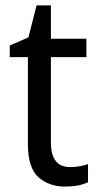

<svg xmlns="http://www.w3.org/2000/svg" viewBox="-20 -679 364 709"><path d="M239 -62Q256 -62 274 -65Q292 -68 305 -73V-6Q271 10 220 10Q161 10 122 -24.5Q83 -59 83 -148V-468H16V-511L85 -541L115 -659H168V-536H299V-468H168V-153Q168 -62 239 -62Z"/></svg>

Font: Noto Sans Kannada SemiCondensed
Style: Regular
Weight: 400
Width: 4
Designer: Jelle Bosma - Monotype Design Team
Foundry: Monotype Imaging Inc.
Version: Version 2.005; ttfautohint (v1.8.4.7-5d5b)